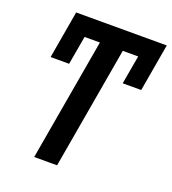

<svg xmlns="http://www.w3.org/2000/svg" viewBox="-131 -810 815 909"><g transform="rotate(20 277.0 -355.5)"><path d="M512.2 -471.2H418.9L444.3 -615.7H366.7L259.8 0H144.5L251.5 -615.7H174.3L148.9 -471.2H55.7L97.2 -710.9H553.7Z"/></g></svg>

Font: Roboto Medium
Style: Italic
Weight: 500
Italic angle: -12°
Designer: Google
Version: Version 2.134; 2016